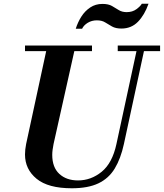

<svg xmlns="http://www.w3.org/2000/svg" viewBox="-20 -998 878 1029"><path d="M365 11Q238 11 176 -40Q114 -91 114 -170Q114 -183 115.5 -197Q117 -211 120 -226L234 -754H385L267 -226Q264 -211 262 -196Q260 -181 260 -168Q260 -101 298 -66Q336 -31 398 -31Q468 -31 525 -77.5Q582 -124 604 -226L718 -754H758L644 -226Q627 -148 595 -95Q563 -42 507.5 -15.5Q452 11 365 11ZM114 -724V-754H473V-724ZM611 -724V-754H838V-724ZM386 -844Q397 -879 416 -909Q435 -939 463.5 -958Q492 -977 529 -977Q561 -977 580 -966Q599 -955 616.5 -944Q634 -933 659 -933Q690 -933 711.5 -949Q733 -965 740 -978H776Q755 -918 719.5 -881.5Q684 -845 631 -845Q600 -845 580.5 -856Q561 -867 543.5 -878Q526 -889 499 -889Q472 -889 450.5 -876Q429 -863 420 -844Z"/></svg>

Font: Libre Bodoni
Style: Bold Italic
Weight: 700
Italic angle: -13°
Version: Version 2.005;gftools[0.9.23]